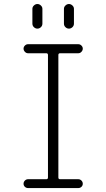

<svg xmlns="http://www.w3.org/2000/svg" viewBox="-20 -955 540 975"><path d="M214.8 -44.9Q223.6 -44.9 223.6 -53.7V-675.8Q223.6 -684.6 214.8 -684.6H122.1Q113.3 -684.6 106.4 -691.9Q99.6 -699.2 99.6 -708Q99.6 -716.8 106.4 -723.6Q113.3 -730.5 122.1 -730.5H377.9Q386.7 -730.5 393.6 -723.6Q400.4 -716.8 400.4 -708Q400.4 -699.2 393.6 -691.9Q386.7 -684.6 377.9 -684.6H285.2Q276.4 -684.6 276.4 -675.8V-53.7Q276.4 -44.9 285.2 -44.9H377.9Q386.7 -44.9 393.6 -38.1Q400.4 -31.2 400.4 -22Q400.4 -12.7 393.6 -6.3Q386.7 0 377.9 0H122.1Q113.3 0 106.4 -6.3Q99.6 -12.7 99.6 -22Q99.6 -31.2 106.4 -38.1Q113.3 -44.9 122.1 -44.9ZM304.7 -910.2Q304.7 -919.9 312.5 -927.2Q320.3 -934.6 330.1 -934.6Q339.8 -934.6 347.7 -927.2Q355.5 -919.9 355.5 -910.2V-835Q355.5 -824.2 347.7 -816.9Q339.8 -809.6 330.1 -809.6Q320.3 -809.6 312.5 -816.9Q304.7 -824.2 304.7 -835ZM144.5 -910.2Q144.5 -919.9 152.3 -927.2Q160.2 -934.6 169.9 -934.6Q179.7 -934.6 187.5 -927.2Q195.3 -919.9 195.3 -910.2V-835Q195.3 -824.2 187.5 -816.9Q179.7 -809.6 169.9 -809.6Q160.2 -809.6 152.3 -816.9Q144.5 -824.2 144.5 -835Z"/></svg>

Font: Rounded-X Mgen+ 2m light
Style: Regular
Weight: 200
Designer: [Source Han Sans]
Ryoko NISHIZUKA  (kana & ideographs); Paul D. Hunt (Latin, Greek & Cyrillic); Wenlong ZHANG  (bopomofo
Version: Version 1.059.20150602